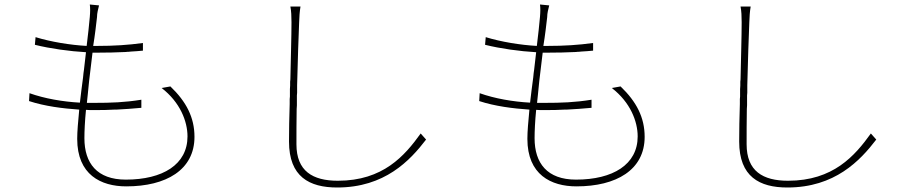

<svg xmlns="http://www.w3.org/2000/svg" viewBox="-20 -796 4040 853"><path d="M844 -188C844 -274 808 -344 737 -412L698 -405C780 -342 813 -257 813 -190C813 -65 703 2 539 2C411 2 355 -71 355 -182C355 -214 357 -257 362 -308C372 -307 381 -307 391 -307H400C430 -307 459 -307 487 -309H497C532 -311 568 -313 608 -317V-353C534 -341 473 -339 400 -339H366C367 -351 369 -364 370 -377L371 -387C372 -397 373 -407 374 -417L375 -427L376 -437C381 -479 386 -521 391 -562H408C456 -562 498 -563 539 -565L548 -566C550 -566 551 -566 553 -566L562 -567C579 -568 597 -569 615 -571V-605C550 -596 486 -592 412 -592H394C402 -641 407 -685 411 -720C411 -738 416 -755 420 -772L379 -776C381 -762 381 -744 379 -721C376 -686 371 -641 365 -592C292 -596 206 -610 138 -631L135 -597C203 -580 290 -568 362 -564C359 -539 356 -513 353 -486L351 -472C351 -468 350 -465 350 -462L349 -452C344 -414 339 -376 335 -340C260 -344 178 -358 111 -382L109 -347C179 -324 259 -314 332 -309C327 -257 323 -211 323 -179C323 -20 428 32 541 32C718 32 844 -41 844 -188Z M1873 -176 1849 -203C1778 -104 1682 7 1481 7C1369 7 1297 -36 1297 -155C1297 -203 1297 -256 1298 -312L1299 -328C1299 -330 1299 -332 1299 -334V-345V-361C1299 -365 1299 -369 1299 -372L1300 -384C1300 -391 1300 -398 1300 -406V-417C1303 -527 1306 -632 1309 -697C1310 -723 1311 -743 1315 -767H1270C1274 -748 1275 -723 1275 -697C1275 -634 1272 -541 1270 -443L1269 -433C1269 -427 1269 -422 1269 -416L1268 -400C1268 -389 1268 -378 1268 -367L1267 -356C1267 -352 1267 -349 1267 -345V-334C1265 -275 1264 -217 1264 -167C1264 -11 1354 37 1478 37C1689 37 1801 -82 1873 -176Z M2844 -188C2844 -274 2808 -344 2737 -412L2698 -405C2780 -342 2813 -257 2813 -190C2813 -65 2703 2 2539 2C2411 2 2355 -71 2355 -182C2355 -214 2357 -257 2362 -308C2372 -307 2381 -307 2391 -307H2400C2430 -307 2459 -307 2487 -309H2497C2532 -311 2568 -313 2608 -317V-353C2534 -341 2473 -339 2400 -339H2366C2367 -351 2369 -364 2370 -377L2371 -387C2372 -397 2373 -407 2374 -417L2375 -427L2376 -437C2381 -479 2386 -521 2391 -562H2408C2456 -562 2498 -563 2539 -565L2548 -566C2550 -566 2551 -566 2553 -566L2562 -567C2579 -568 2597 -569 2615 -571V-605C2550 -596 2486 -592 2412 -592H2394C2402 -641 2407 -685 2411 -720C2411 -738 2416 -755 2420 -772L2379 -776C2381 -762 2381 -744 2379 -721C2376 -686 2371 -641 2365 -592C2292 -596 2206 -610 2138 -631L2135 -597C2203 -580 2290 -568 2362 -564C2359 -539 2356 -513 2353 -486L2351 -472C2351 -468 2350 -465 2350 -462L2349 -452C2344 -414 2339 -376 2335 -340C2260 -344 2178 -358 2111 -382L2109 -347C2179 -324 2259 -314 2332 -309C2327 -257 2323 -211 2323 -179C2323 -20 2428 32 2541 32C2718 32 2844 -41 2844 -188Z M3873 -176 3849 -203C3778 -104 3682 7 3481 7C3369 7 3297 -36 3297 -155C3297 -203 3297 -256 3298 -312L3299 -328C3299 -330 3299 -332 3299 -334V-345V-361C3299 -365 3299 -369 3299 -372L3300 -384C3300 -391 3300 -398 3300 -406V-417C3303 -527 3306 -632 3309 -697C3310 -723 3311 -743 3315 -767H3270C3274 -748 3275 -723 3275 -697C3275 -634 3272 -541 3270 -443L3269 -433C3269 -427 3269 -422 3269 -416L3268 -400C3268 -389 3268 -378 3268 -367L3267 -356C3267 -352 3267 -349 3267 -345V-334C3265 -275 3264 -217 3264 -167C3264 -11 3354 37 3478 37C3689 37 3801 -82 3873 -176Z"/></svg>

Font: Glow Sans SC Normal ExtraLight
Style: Regular
Weight: 200
Designer: Ryoko NISHIZUKA (kana, bopomofo & ideographs); Paul D. Hunt (Latin, Greek & Cyrillic); Sandoll Communications, Soo-young
Version: Version 0.93